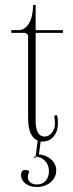

<svg xmlns="http://www.w3.org/2000/svg" viewBox="-20 -552 291 765"><path d="M149 12H142L135 63Q165 66 184.5 84Q204 102 204 127Q204 155 182 174Q160 193 127 193Q99 193 81.5 179.5Q64 166 64 146Q64 125 81 125Q90 125 97 131Q91 143 91 153Q91 167 101 175Q111 183 127 183Q149 183 162 168.5Q175 154 175 130Q175 106 160.5 90Q146 74 122 72L130 8Q92 -8 92 -81V-407Q92 -413 87.5 -417Q83 -421 78 -421H25V-432H53Q79 -432 95 -458Q111 -484 112 -532H122V-432H231V-421H122V-71Q122 -8 158 -8Q175 -8 187 -23.5Q199 -39 199 -60Q199 -73 196 -91L207 -93Q211 -80 211 -62Q211 -29 194 -8.5Q177 12 149 12ZM114 72H122L121 80Z"/></svg>

Font: Arapey Thin-Display
Style: Regular
Weight: 100
Designer: Eduardo Rodriguez Tunni
Foundry: Eduardo Rodriguez Tunni
Version: Version 4.000